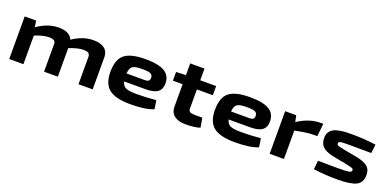

<svg xmlns="http://www.w3.org/2000/svg" viewBox="-8 -1358 4233 2097"><g transform="rotate(20 2108.0 -309.5)"><path d="M872 -508Q957 -508 1001.5 -473Q1046 -438 1046 -371V0H881V-320Q880 -348 862.5 -360Q845 -372 803 -372Q744 -372 641 -332V0H481V-320Q482 -348 463 -360Q444 -372 402 -372Q341 -372 241 -333V0H76V-495H209L220 -421Q343 -508 469 -508Q599 -508 631 -426Q750 -508 872 -508Z M1506 -116Q1629 -116 1740 -127L1755 -27Q1664 12 1486 12Q1312 12 1237 -49Q1162 -110 1162 -246Q1162 -391 1234.5 -449.5Q1307 -508 1477 -508Q1631 -508 1700.5 -465Q1770 -422 1771 -335Q1772 -266 1729 -232.5Q1686 -199 1589 -199H1339Q1350 -150 1387.5 -133Q1425 -116 1506 -116ZM1484 -394Q1401 -395 1369.5 -374.5Q1338 -354 1334 -290H1543Q1579 -290 1591 -301.5Q1603 -313 1603 -338Q1602 -370 1576 -382Q1550 -394 1484 -394Z M2116 -389V-166Q2116 -140 2133 -129.5Q2150 -119 2191 -119H2277L2296 -9Q2232 12 2127 12Q2042 12 1996 -24.5Q1950 -61 1950 -129V-389H1837V-490L1950 -495V-631H2116V-495H2301V-389Z M2721 -116Q2844 -116 2955 -127L2970 -27Q2879 12 2701 12Q2527 12 2452 -49Q2377 -110 2377 -246Q2377 -391 2449.5 -449.5Q2522 -508 2692 -508Q2846 -508 2915.5 -465Q2985 -422 2986 -335Q2987 -266 2944 -232.5Q2901 -199 2804 -199H2554Q2565 -150 2602.5 -133Q2640 -116 2721 -116ZM2699 -394Q2616 -395 2584.5 -374.5Q2553 -354 2549 -290H2758Q2794 -290 2806 -301.5Q2818 -313 2818 -338Q2817 -370 2791 -382Q2765 -394 2699 -394Z M3542 -508 3526 -359H3478Q3408 -359 3269 -330V0H3103V-495H3232L3247 -421Q3379 -508 3511 -508Z M3868 -508Q4019 -508 4155 -489L4143 -387Q3979 -389 3898 -389Q3812 -389 3788 -385Q3764 -381 3764 -361Q3764 -345 3776 -339.5Q3788 -334 3828 -326Q3843 -323 3851 -321L4022 -289Q4104 -270 4140 -238Q4176 -206 4176 -143Q4176 -54 4111 -21.5Q4046 11 3891 11Q3749 11 3615 -7L3625 -109Q3729 -107 3847 -107Q3951 -107 3983 -113Q4015 -119 4015 -140Q4015 -145 4013.5 -149Q4012 -153 4007.5 -156.5Q4003 -160 3998.5 -162Q3994 -164 3984.5 -166.5Q3975 -169 3967.5 -170.5Q3960 -172 3946.5 -175Q3933 -178 3922 -181L3755 -213Q3671 -233 3637 -269.5Q3603 -306 3603 -367Q3603 -442 3664 -475.5Q3725 -509 3868 -508Z"/></g></svg>

Font: Exo 2 Expanded
Style: Bold
Weight: 700
Width: 7
Designer: Natanael Gama
Version: Version 1.001;PS 001.001;hotconv 1.0.70;makeotf.lib2.5.58329